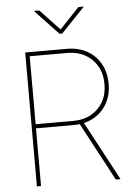

<svg xmlns="http://www.w3.org/2000/svg" viewBox="-62 -993 719 1039"><g transform="rotate(-5 297.5 -473.5)"><path d="M95.7 0V-727.5H322.8Q383.8 -727.5 430.7 -701.7Q477.5 -675.8 504.2 -628.9Q530.8 -582 530.8 -519.5Q530.8 -458 504.2 -411.6Q477.5 -365.2 430.7 -339.4Q383.8 -313.5 322.8 -313.5H107.4V-335.9H322.8Q377.4 -335.9 419.2 -358.9Q460.9 -381.8 484.6 -423.1Q508.3 -464.4 508.3 -519.5Q508.3 -575.7 484.6 -617.2Q460.9 -658.7 419.2 -681.9Q377.4 -705.1 322.8 -705.1H118.2V0ZM524.4 0 347.7 -331.1H373L549.8 0ZM191.4 -947.3 297.4 -835 403.8 -947.3H431.6V-945.3L304.2 -812H290L163.6 -945.3V-947.3Z"/></g></svg>

Font: Inter 24pt Thin
Style: Regular
Weight: 250
Designer: Rasmus Andersson
Foundry: rsms
Version: Version 4.001;git-66647c0bb